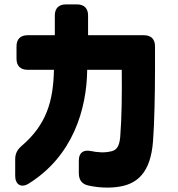

<svg xmlns="http://www.w3.org/2000/svg" viewBox="-20 -762 810 872"><path d="M110 72C311 -53 374 -266 376 -445H533C534 -325 533 -231 526 -140C522 -95 508 -80 486 -75C455 -67 422 -70 393 -76C358 -83 338 -68 338 -33V24C338 53 350 73 379 80C422 90 478 94 526 85C599 72 664 27 675 -121C681 -197 684 -336 684 -447V-552C684 -584 666 -602 634 -602H380V-692C380 -724 362 -742 330 -742H279C247 -742 229 -724 229 -692V-602H105C73 -602 55 -584 55 -552V-495C55 -463 73 -445 105 -445H225C222 -302 191 -196 79 -100C58 -82 49 -64 49 -38V37C49 76 76 93 110 72Z"/></svg>

Font: コーポレート・ロゴ（ラウンド）ver3 Bold
Style: Regular
Weight: 700
Designer: [KANA_main] LOGOTYPE.JP [Source Han Sans] Ryoko NISHIZUKA 西塚涼子 (kana, bopomofo & ideographs); Paul D. Hunt (Latin, Greek
Version: Version 12.001;FEAKit 1.0